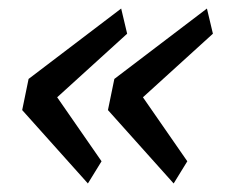

<svg xmlns="http://www.w3.org/2000/svg" viewBox="-20 -508 539 450"><path d="M419 -130 315 -280 479 -429 465 -488 248 -323 233 -250 387 -78ZM218 -130 114 -280 278 -429 264 -488 47 -323 32 -250 186 -78Z"/></svg>

Font: LVC Sans
Style: Italic
Weight: 400
Italic angle: -11.31°
Designer: Mike Abbink, Paul van der Laan, Pieter van Rosmalen
Foundry: Bold Monday
Version: Version 3.0